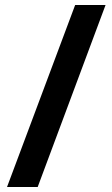

<svg xmlns="http://www.w3.org/2000/svg" viewBox="-20 -739 446 764"><path d="M400 -719 130 5H8L279 -719Z"/></svg>

Font: Noto Sans Condensed
Style: Regular
Weight: 400
Width: 3
Version: Version 2.013